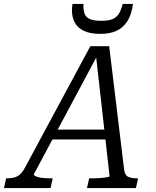

<svg xmlns="http://www.w3.org/2000/svg" viewBox="-74 -949 786 969"><path d="M193 -295H471V-245H171ZM409 -681 422 -678 97 -70Q96 -64 107 -59Q118 -54 137 -51.5Q156 -49 179 -49H192L181 0H-54L-43 -49H-38Q-9 -49 12 -58.5Q33 -68 51 -101L382 -716H477L552 -97Q555 -66 571.5 -57.5Q588 -49 617 -49H623L612 0H365L376 -49H389Q413 -49 433 -50.5Q453 -52 466 -54.5Q479 -57 479 -60ZM433 -778Q479 -778 513 -793Q547 -808 568.5 -841.5Q590 -875 597 -929H545Q537 -896 524.5 -877.5Q512 -859 491 -851.5Q470 -844 438 -844Q400 -844 380 -852.5Q360 -861 353 -880Q346 -899 347 -929H292Q291 -921 290 -914Q289 -907 289 -898Q289 -861 304 -834Q319 -807 351 -792.5Q383 -778 433 -778Z"/></svg>

Font: Roboto Serif Light
Style: Italic
Weight: 300
Italic angle: -10°
Version: Version 1.007